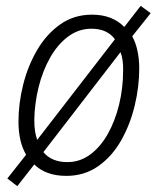

<svg xmlns="http://www.w3.org/2000/svg" viewBox="-20 -591 538 655"><path d="M39 44 5 18 69 -63Q43 -108 43 -176Q43 -238 59 -302Q75 -366 106.5 -420Q138 -474 185 -507.5Q232 -541 294 -541Q363 -541 404 -499L460 -571L494 -546L431 -467Q443 -446 449 -417.5Q455 -389 455 -357Q455 -295 439.5 -230.5Q424 -166 393 -111.5Q362 -57 315 -24Q268 9 206 9Q171 9 143.5 -1Q116 -11 97 -30ZM372 -457Q360 -474 340 -483.5Q320 -493 292 -493Q248 -493 212 -466Q176 -439 150.5 -393.5Q125 -348 111.5 -293Q98 -238 97 -182Q97 -140 107 -114ZM210 -38Q253 -38 288 -64Q323 -90 348 -134.5Q373 -179 386.5 -235Q400 -291 400 -349Q401 -389 391 -413L128 -72Q156 -38 210 -38Z"/></svg>

Font: Noto Sans SemiCondensed Light
Style: Italic
Weight: 300
Width: 4
Italic angle: -12°
Designer: Monotype Design Team
Foundry: Monotype Imaging Inc.
Version: Version 2.013; ttfautohint (v1.8.4.7-5d5b)